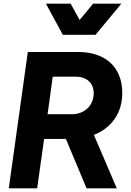

<svg xmlns="http://www.w3.org/2000/svg" viewBox="-20 -1029 718 1049"><path d="M28 0H183L221 -270H340L453 0H618L493 -292C590 -330 648 -413 648 -520C648 -668 550 -745 407 -745H132ZM231 -1009 323 -839H502L643 -1009H489L415 -920L366 -1009ZM240 -405 268 -610H394C454 -610 492 -575 492 -520C492 -453 442 -405 373 -405Z"/></svg>

Font: Mluvka ExtraBold
Style: Italic
Weight: 800
Italic angle: -8°
Designer: Modified by Jiří Krblich, Original typeface by Gumpita Rahayu
Foundry: Gumpita Rahayu & Jiří Krblich
Version: Version 2.000;Glyphs 3.1.1 (3134)